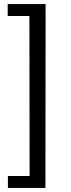

<svg xmlns="http://www.w3.org/2000/svg" viewBox="-20 -762 352 947"><path d="M205 -742H18V-683H125L126 106H19V165H204Z"/></svg>

Font: Cheyenne Sans
Style: Regular
Weight: 400
Designer: The Public Sans project authors (U.S. Web Design System), Libre Franklin designed by Pablo Impallari and Rodrigo Fuenzal
Foundry: The Cheyenne Sans Project Authors
Version: Version 2.007